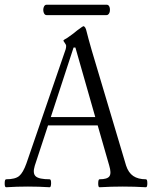

<svg xmlns="http://www.w3.org/2000/svg" viewBox="-22 -789 651 812"><path d="M174.8 -725.1Q166.5 -725.1 162.8 -736.1Q159.2 -747.1 162.8 -758.1Q166.5 -769 174.8 -769H430.2Q435.1 -769 438.5 -764.4Q441.9 -759.8 442.6 -753.4Q443.4 -747.1 442.4 -740.7Q441.4 -734.4 437.7 -729.7Q434.1 -725.1 428.2 -725.1ZM3.9 2.9Q-2.4 2.9 -2.2 -13.9Q-2 -30.8 3.9 -30.8Q42.5 -30.8 59.1 -44.7Q75.7 -58.6 89.8 -98.1L255.9 -581.1Q257.8 -588.9 257.8 -595.2Q257.8 -599.6 252 -607.4Q246.1 -615.2 246.1 -618.2Q246.1 -619.6 264.2 -629.9Q293.5 -650.4 304.2 -660.2Q328.6 -678.2 330.1 -678.2Q339.4 -678.2 344.2 -655.8Q350.1 -631.3 366.2 -575.2L511.2 -88.9Q521 -58.6 541.5 -44.7Q562 -30.8 595.2 -30.8Q601.1 -30.8 601.1 -13.9Q601.1 2.9 595.2 2.9Q546.9 0 497.1 0Q448.7 0 398.9 2.9Q393.1 2.9 393.3 -13.9Q393.6 -30.8 398.9 -30.8Q432.1 -30.8 440.9 -43.7Q449.7 -56.6 439.9 -88.9L391.1 -258.8H181.2L125 -87.9Q115.2 -55.7 129.2 -43.2Q143.1 -30.8 188 -30.8Q194.3 -30.8 194.1 -13.9Q193.8 2.9 188 2.9Q141.6 0 96.2 0Q49.8 0 3.9 2.9ZM192.9 -293.9H380.9L296.9 -587.9H289.1Z"/></svg>

Font: Junicode SmCond Light
Style: Regular
Weight: 300
Width: 4
Designer: Peter S. Baker
Version: Version 2.206